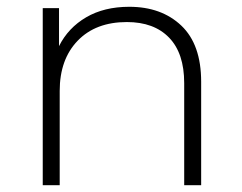

<svg xmlns="http://www.w3.org/2000/svg" viewBox="-20 -546 713 566"><path d="M106 0V-522H154V-410Q181 -464 234 -495Q287 -526 361 -526Q456 -526 514.5 -470.5Q573 -415 573 -305V0H523V-301Q523 -389 478.5 -435Q434 -481 354 -481Q262 -481 209 -426Q156 -371 156 -278V0Z"/></svg>

Font: Montserrat Light
Style: Regular
Weight: 300
Designer: Julieta Ulanovsky
Foundry: Julieta Ulanovsky
Version: Version 9.000; ttfautohint (v1.8.4.7-5d5b)